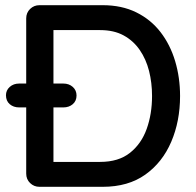

<svg xmlns="http://www.w3.org/2000/svg" viewBox="-20 -720 756 740"><path d="M376 -700Q449 -700 505 -672.5Q561 -645 598.5 -596.5Q636 -548 655 -484.5Q674 -421 674 -350Q674 -253 640 -173.5Q606 -94 540 -47Q474 0 376 0H132Q111 0 96 -14.5Q81 -29 81 -51V-649Q81 -671 96 -685.5Q111 -700 132 -700ZM366 -96Q437 -96 481 -131Q525 -166 545.5 -223.5Q566 -281 566 -350Q566 -401 554.5 -446.5Q543 -492 518.5 -527.5Q494 -563 456.5 -583.5Q419 -604 366 -604H177L186 -613V-86L180 -96ZM54 -306Q32 -306 17.5 -318.5Q3 -331 3 -353Q3 -372 17.5 -385Q32 -398 54 -398H224Q246 -398 260.5 -385Q275 -372 275 -352Q275 -331 260.5 -318.5Q246 -306 224 -306Z"/></svg>

Font: Quicksand SemiBold
Style: Regular
Weight: 600
Designer: Andrew Paglinawan
Foundry: Andrew Paglinawan
Version: Version 3.004